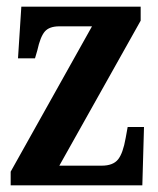

<svg xmlns="http://www.w3.org/2000/svg" viewBox="-20 -556 473 576"><path d="M12 0V-41L256 -477H158Q128 -477 114.5 -461.5Q101 -446 92 -405L85 -381H34L44 -536H402V-494L158 -59H285Q319 -59 334 -77.5Q349 -96 357 -142L363 -175H412L407 0Z"/></svg>

Font: Noto Serif ExtraCondensed
Style: Bold
Weight: 700
Width: 2
Designer: Monotype Design Team
Foundry: Monotype Imaging Inc.
Version: Version 2.014; ttfautohint (v1.8.4.7-5d5b)